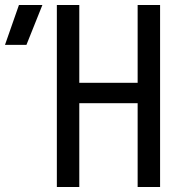

<svg xmlns="http://www.w3.org/2000/svg" viewBox="-135 -750 755 770"><path d="M-29 -570 35 -730H-59L-115 -570ZM183 0V-336H417V0H507V-730H417V-418H183V-730H93V0Z"/></svg>

Font: Tekne LDO
Style: Regular
Weight: 400
Monospace: yes
Designer: Alessio Laiso, Mario Rullo, Paolo Rosset
Foundry: Alessio Laiso
Version: Version 1.000;hotconv 1.0.109;makeotfexe 2.5.65596